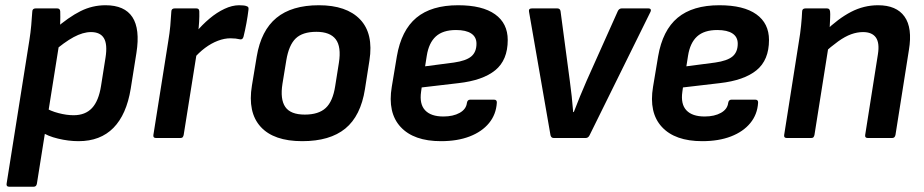

<svg xmlns="http://www.w3.org/2000/svg" viewBox="-20 -524 3510 729"><path d="M278.3 12Q240 12 200.2 2.3Q160.4 -7.3 137.7 -23.3L149.4 -116.4Q171.7 -102.4 202.3 -94.5Q232.8 -86.5 259.4 -86.5Q303.9 -86.5 329.3 -113.7Q354.7 -140.9 363.6 -197.7L380.6 -304.9Q388.6 -355.7 374.6 -379Q360.7 -402.2 325.5 -402.2Q295.2 -402.2 259.7 -383.1Q224.1 -364 178 -323.8L186.6 -412.3Q241 -459.4 285.8 -481.7Q330.7 -504.1 380.7 -504.1Q453 -504.1 482.7 -459Q512.3 -413.8 498 -323.2L476.3 -187Q460.3 -89 410.7 -38.5Q361 12 278.3 12ZM15.1 185Q3.1 185 5.1 173.3L91.8 -373Q96.1 -400 98.6 -427.9Q101.1 -455.7 102.5 -479.1Q102.5 -492.1 115.5 -492.1H197Q208.3 -492.1 208.7 -480.4Q209 -472.4 209 -459.7Q209 -447 208.5 -434.5Q208 -422 206 -414L204.7 -358.2L120.1 173.3Q118.1 185 107.7 185Z M572.5 0Q560.4 0 562.4 -11.7L619.1 -369Q624.1 -398.7 626.6 -425.9Q629.1 -453.1 630.5 -479.7Q630.5 -492.1 643.5 -492.1H725Q730.6 -492.1 733.5 -489.6Q736.3 -487.1 736.7 -481Q737.3 -463.1 736 -440.6Q734.7 -418.1 732 -400.1L730.1 -342.4L677.4 -11.7Q676.4 -6.7 673.8 -3.3Q671.1 0 665.1 0ZM712.1 -297.7 722.7 -400.1Q747.7 -430.1 775.5 -453.4Q803.3 -476.8 832.4 -490.4Q861.5 -504.1 887.9 -504.1Q908.3 -504.1 916 -500.7Q921.7 -499.1 923 -495.4Q924.3 -491.7 923.3 -486Q920.6 -463 915.6 -435.9Q910.6 -408.7 904.6 -384.6Q901.2 -372 889.9 -374.9Q883.2 -376.6 874.6 -377.6Q865.9 -378.6 854.6 -378.6Q832.3 -378.6 807.5 -369.3Q782.7 -360 758.5 -342Q734.4 -324 712.1 -297.7Z M1127.5 12Q1019.3 12 969.6 -42.7Q919.8 -97.4 936.5 -199.1L954.8 -309.6Q971.4 -408.3 1029.7 -456.2Q1087.9 -504.1 1190.7 -504.1Q1295.6 -504.1 1347.1 -450.4Q1398.7 -396.6 1382.7 -294.3L1365.7 -185.8Q1349.7 -83.8 1291.1 -35.9Q1232.6 12 1127.5 12ZM1137.2 -88.9Q1189.7 -88.9 1216.7 -114Q1243.8 -139 1252.7 -197.2L1266.7 -285.3Q1276.3 -346.4 1254.8 -374.8Q1233.2 -403.2 1181.3 -403.2Q1128.9 -403.2 1102.8 -378.1Q1076.7 -353 1067.1 -295.2L1052.5 -206.1Q1043.2 -147.3 1063.1 -118.1Q1083 -88.9 1137.2 -88.9Z M1654.4 12Q1550.9 12 1501 -42.1Q1451.1 -96.1 1467.5 -194.3L1486.8 -310Q1503.8 -409 1560.9 -456.6Q1618 -504.1 1719.4 -504.1Q1811.6 -504.1 1859.7 -469.7Q1907.8 -435.4 1907.8 -372.1Q1907.8 -296 1860.4 -257.3Q1813.1 -218.7 1720.5 -208.3L1581.1 -192L1578.8 -175.5Q1572.1 -128.6 1594.2 -105.2Q1616.3 -81.7 1663.4 -81.7Q1700.7 -81.7 1725.3 -95.5Q1749.9 -109.3 1752.8 -133.2Q1754.8 -145.6 1765.2 -145.6H1855.7Q1867.1 -145.6 1866.4 -133.9Q1863.7 -89.4 1836.8 -56.7Q1810 -24 1763.4 -6Q1716.9 12 1654.4 12ZM1594.1 -272.2 1703.4 -286.5Q1749.6 -293.1 1769.3 -309.7Q1789.1 -326.3 1789.1 -358.2Q1789.1 -383.5 1769.4 -396.7Q1749.6 -410 1711.4 -410Q1661.6 -410 1634.8 -385.6Q1608.1 -361.2 1600.4 -312.3Z M2082.5 0Q2072.8 0 2070.2 -10.4L1988.6 -479.7Q1986.2 -492.1 1999.9 -492.1H2095.9Q2106.6 -492.1 2108.3 -481.7L2143.4 -217.9Q2147.3 -188.2 2150.7 -158.5Q2154 -128.8 2156.3 -98.4H2158.6Q2170.3 -129.1 2182.4 -158.5Q2194.6 -187.9 2207.6 -217.9L2325.7 -481.7Q2327.7 -486.4 2331.6 -489.2Q2335.4 -492.1 2340.4 -492.1H2442.4Q2448.1 -492.1 2450.3 -488.6Q2452.5 -485.1 2450.1 -479.7L2218.5 -10.4Q2213.5 0 2203.5 0Z M2646.4 12Q2542.9 12 2493 -42.1Q2443.1 -96.1 2459.5 -194.3L2478.8 -310Q2495.8 -409 2552.9 -456.6Q2610 -504.1 2711.4 -504.1Q2803.6 -504.1 2851.7 -469.7Q2899.8 -435.4 2899.8 -372.1Q2899.8 -296 2852.4 -257.3Q2805.1 -218.7 2712.5 -208.3L2573.1 -192L2570.8 -175.5Q2564.1 -128.6 2586.2 -105.2Q2608.3 -81.7 2655.4 -81.7Q2692.7 -81.7 2717.3 -95.5Q2741.9 -109.3 2744.8 -133.2Q2746.8 -145.6 2757.2 -145.6H2847.7Q2859.1 -145.6 2858.4 -133.9Q2855.7 -89.4 2828.8 -56.7Q2802 -24 2755.4 -6Q2708.9 12 2646.4 12ZM2586.1 -272.2 2695.4 -286.5Q2741.6 -293.1 2761.3 -309.7Q2781.1 -326.3 2781.1 -358.2Q2781.1 -383.5 2761.4 -396.7Q2741.6 -410 2703.4 -410Q2653.6 -410 2626.8 -385.6Q2600.1 -361.2 2592.4 -312.3Z M3275 0Q3263 0 3265 -11.7L3313.3 -317.8Q3320.2 -361 3305.6 -381.6Q3291 -402.2 3256.8 -402.2Q3234.6 -402.2 3211.6 -393.9Q3188.7 -385.6 3162.6 -367Q3136.6 -348.4 3102.7 -317.9L3112 -404.4Q3162.4 -453.4 3211.2 -478.8Q3260 -504.1 3314 -504.1Q3383.7 -504.1 3414.3 -461.1Q3445 -418.1 3431 -334.1L3380 -11.7Q3377.6 0 3367.6 0ZM2967.5 0Q2955.4 0 2957.4 -11.7L3013.4 -367Q3018.4 -395.4 3021.6 -427.2Q3024.8 -459 3025.5 -479.7Q3025.5 -492.1 3038.5 -492.1H3119.3Q3125 -492.1 3127.8 -489.6Q3130.7 -487.1 3131.7 -480.4Q3132.7 -471.7 3132 -456.4Q3131.3 -441.1 3130.5 -424.6Q3129.7 -408.2 3127.7 -394.9L3127.7 -360.2L3072.4 -11.7Q3071.4 -6.7 3068.8 -3.3Q3066.1 0 3060.1 0Z"/></svg>

Font: Sofia Sans Hairline
Style: Italic
Weight: 1
Italic angle: -9°
Designer: Botio Nikoltchev, Ani Petrova
Foundry: lettersoup
Version: Version 4.102